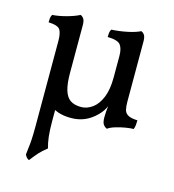

<svg xmlns="http://www.w3.org/2000/svg" viewBox="-106 -556 801 886"><g transform="rotate(15 294.5 -112.5)"><path d="M170 -107V40Q170 84 173.5 114Q177 144 184 167Q160 186 146.5 201Q133 216 113 242Q106 239 100.5 232.5Q95 226 93 220Q94 205 96.5 188Q99 171 100.5 146.5Q102 122 102 85V-180ZM423 9Q414 6 406 -4Q398 -14 398 -40Q398 -53 399 -66Q400 -79 402 -95.5Q404 -112 409 -136H482Q482 -112 486 -97Q490 -82 504.5 -74Q519 -66 549 -65Q549 -54 548 -43Q547 -32 543 -22Q528 -22 504 -18Q480 -14 457.5 -7Q435 0 423 9ZM392 -330Q392 -365 379 -382.5Q366 -400 317 -401Q317 -412 318 -420.5Q319 -429 324 -438Q363 -440 400.5 -448Q438 -456 460 -467Q469 -464 475.5 -454.5Q482 -445 482 -423V-133L403 -96Q393 -70 370 -47Q344 -21 314.5 -8.5Q285 4 249 4Q178 4 140 -34.5Q102 -73 102 -174V-325Q102 -360 92 -377Q82 -394 36 -396Q36 -407 37 -415.5Q38 -424 43 -433Q74 -435 110.5 -445Q147 -455 170 -467Q179 -464 185.5 -454.5Q192 -445 192 -423V-196Q192 -146 201 -115Q210 -84 229.5 -70.5Q249 -57 282 -57Q309 -57 334.5 -75Q360 -93 376 -131Q392 -169 392 -228Z"/></g></svg>

Font: Vollkorn
Style: Regular
Weight: 400
Designer: Friedrich Althausen
Foundry: Friedrich Althausen
Version: Version 4.104